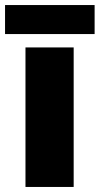

<svg xmlns="http://www.w3.org/2000/svg" viewBox="-34 -792 395 761"><path d="M341 -772H-14V-657H341ZM258 -51V-604H67V-51Z"/></svg>

Font: Noto Sans Tamil UI Black
Style: Regular
Weight: 900
Designer: Jelle Bosma - Monotype Design Team
Foundry: Monotype Imaging Inc.
Version: Version 2.004